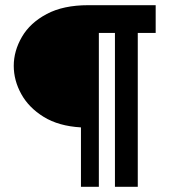

<svg xmlns="http://www.w3.org/2000/svg" viewBox="-20 -720 665 740"><path d="M292 0V-229Q206 -234 148.5 -269.5Q91 -305 62 -357.5Q33 -410 33 -466.3Q33 -523.6 64.5 -577.8Q96 -632 160 -666Q224 -700 320 -700H580V-593H511V0H423V-593H361V0Z"/></svg>

Font: Cabin VF Beta
Style: Regular
Weight: 400
Designer: Pablo Impallari
Foundry: Pablo Impallari. http://www.impallari.com Igino Marini. http://www.ikern.com
Version: Version 2.200